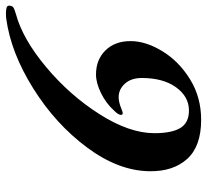

<svg xmlns="http://www.w3.org/2000/svg" viewBox="-46 -652 712 661"><g transform="rotate(-90 310.5 -322.0)"><path d="M51 -163Q52 -270 132.5 -378.5Q213 -487 336 -564Q459 -641 576 -657Q583 -658 596 -658Q621 -658 621 -648Q621 -638 616 -633.5Q611 -629 593 -624Q507 -601 410 -520Q313 -439 247.5 -336Q182 -233 182 -147Q182 -87 200 -57.5Q218 -28 260 -28Q308 -28 340 -72.5Q372 -117 372 -190Q372 -227 352.5 -248.5Q333 -270 306 -270Q289 -270 267 -261Q255 -256 251 -256Q245 -256 245 -262Q245 -271 259 -285Q284 -313 319.5 -330.5Q355 -348 384 -348Q435 -348 467 -315.5Q499 -283 499 -229Q499 -177 464.5 -120Q430 -63 368 -24.5Q306 14 228 14Q137 14 93.5 -34Q50 -82 51 -163Z"/></g></svg>

Font: EB Garamond
Style: Bold Italic
Weight: 700
Italic angle: -17.2°
Designer: Georg Duffner and Octavio Pardo
Foundry: Georg Duffner
Version: Version 1.000